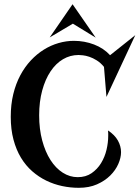

<svg xmlns="http://www.w3.org/2000/svg" viewBox="-20 -876 659 907"><path d="M329.1 -683.1Q378.9 -683.1 424.3 -665.8Q469.7 -648.4 500 -615.2L619.1 -710L482.9 -418L471.2 -560.1Q455.1 -579.6 437 -590.8Q418.9 -602.1 402.1 -607.7Q385.3 -613.3 371.8 -614.7Q358.4 -616.2 351.1 -616.2Q311.5 -616.2 277.6 -596.2Q243.7 -576.2 218.8 -538.8Q193.8 -501.5 179.4 -448.7Q165 -396 165 -331.1Q165 -266.1 179.4 -212.4Q193.8 -158.7 218.5 -120.1Q243.2 -81.5 276.4 -60.3Q309.6 -39.1 347.2 -39.1Q385.3 -39.1 412.6 -57.9Q439.9 -76.7 457.5 -105.5Q475.1 -134.3 483.2 -168.5Q491.2 -202.6 491.2 -233.9Q491.2 -240.7 491.2 -246.8Q491.2 -252.9 490.2 -259.8Q522 -238.8 536.9 -212.2Q551.8 -185.5 551.8 -157.2Q551.8 -130.9 538.8 -101.3Q525.9 -71.8 500.5 -46.6Q475.1 -21.5 438 -5.1Q400.9 11.2 352.1 11.2Q312.5 11.2 273.4 2.9Q234.4 -5.4 198.7 -22.7Q163.1 -40 132.3 -66.9Q101.6 -93.8 79.1 -130.9Q56.6 -168 43.7 -216.3Q30.8 -264.6 30.8 -324.2Q30.8 -382.3 42.7 -431.4Q54.7 -480.5 75.9 -520.3Q97.2 -560.1 125.7 -590.6Q154.3 -621.1 187.3 -641.6Q220.2 -662.1 256.6 -672.6Q293 -683.1 329.1 -683.1ZM432.1 -698.2 324.2 -764.2 214.8 -699.2 322.8 -856Z"/></svg>

Font: Risque
Style: Regular
Weight: 400
Designer: Astigmatic (AOETI)
Foundry: Astigmatic (AOETI)
Version: Version 1.000